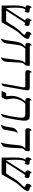

<svg xmlns="http://www.w3.org/2000/svg" viewBox="1545 -2174 641 3771"><g transform="rotate(90 1865.5 -288.5)"><path d="M383.8 -464.8Q339.8 -470.7 339.8 -507.8Q339.8 -533.7 358.2 -560.8Q376.5 -587.9 389.2 -587.9Q394 -587.9 394 -583L393.1 -574.2Q393.1 -557.1 420.9 -554.2L444.8 -551.8Q491.2 -546.4 491.2 -513.2Q491.2 -496.6 481.9 -472.4Q472.7 -448.2 464.8 -448.2L462.4 -450.2Q452.6 -460.9 442.9 -460.9Q425.8 -460.9 413.1 -439.9L257.3 -197.3L187 -88.9H398.9Q439.5 -142.1 475.1 -203.1Q539.1 -310.1 600.1 -370.1Q631.8 -400.4 647.5 -418.5Q663.1 -436.5 663.1 -450.2Q663.1 -457.5 653.6 -462.4Q644 -467.3 632.8 -471.2Q617.2 -476.6 609.6 -484.9Q602.1 -493.2 602.1 -509.8Q602.1 -529.3 610.8 -546.9Q619.6 -564.5 633.1 -576.2Q646.5 -587.9 653.8 -587.9Q659.2 -587.9 659.2 -582L658.2 -577.1Q658.2 -561 678.2 -556.2L705.1 -548.8Q744.1 -539.1 744.1 -509.8Q744.1 -485.8 722.4 -451.9Q700.7 -418 644 -359.9Q614.7 -330.6 585.2 -287.4Q555.7 -244.1 513.2 -168.9L417 0H88.9L86.9 -250Q86.9 -337.9 96.2 -386.7Q105.5 -435.5 128.9 -465.8Q104 -470.7 94 -482.7Q84 -494.6 84 -513.2Q84 -538.1 100.3 -563Q116.7 -587.9 130.9 -587.9Q133.8 -587.9 133.8 -583L132.8 -573.2Q132.8 -559.1 145 -554.9Q157.2 -550.8 173.8 -550.8Q206.5 -550.8 217.8 -542.2Q229 -533.7 229 -516.1Q229 -499.5 220.2 -475.8Q211.4 -452.1 205.1 -452.1Q202.6 -452.1 200.7 -454.1Q189.9 -464.8 181.2 -464.8Q162.1 -464.8 151.6 -442.9Q141.1 -420.9 136 -374.5Q130.9 -328.1 130.9 -255.9Q130.9 -160.6 141.1 -85L189.9 -161.6Q322.8 -366.7 383.8 -464.8Z M936 -464.8Q898.4 -427.7 880.9 -386.7Q863.3 -345.7 850.6 -230.5Q840.8 -140.6 835 -104.5Q829.1 -68.4 818.1 -47.9Q807.1 -27.3 782.7 -7.6Q758.3 12.2 746.1 12.2Q741.2 12.2 741.2 5.9Q741.2 2.4 743.7 -2.4Q757.3 -28.3 770 -99.1L802.2 -310.1Q810.5 -356 832.8 -390.6Q855 -425.3 897 -464.8H877Q846.7 -464.8 834.2 -478Q821.8 -491.2 821.8 -516.1Q821.8 -530.8 829.8 -548.3Q837.9 -565.9 848.4 -577.4Q858.9 -588.9 865.2 -588.9Q871.1 -588.9 871.1 -579.1L870.1 -565.9Q870.1 -553.2 888.2 -553.2H1250Q1274.9 -553.2 1274.9 -536.1L1272.9 -514.2L1267.1 -481.9Q1264.2 -466.3 1253.9 -458Q1220.2 -429.7 1213.4 -390.6Q1206.5 -351.6 1202.6 -234.4Q1200.7 -168.9 1196.8 -122.8Q1192.9 -76.7 1187.7 -60.3Q1182.6 -43.9 1169.7 -27.1Q1156.7 -10.3 1140.1 0.5Q1123.5 11.2 1115.2 11.2Q1108.9 11.2 1108.9 3.9Q1108.9 -1 1114.3 -13.7Q1120.1 -26.9 1129.6 -87.4Q1139.2 -147.9 1147.9 -232.4Q1157.2 -320.3 1163.8 -356.7Q1170.4 -393.1 1183.8 -417.7Q1197.3 -442.4 1216.8 -464.8Z M1687 -553.2Q1724.1 -553.2 1739.5 -543Q1754.9 -532.7 1754.9 -508.8L1751 -475.6L1674.8 -43.9Q1671.9 -32.7 1667 -26.4Q1662.1 -20 1646.7 -7.1Q1631.3 5.9 1625 5.9Q1619.6 5.9 1619.6 1L1621.6 -14.2L1690.9 -402.8Q1694.8 -420.9 1694.8 -438Q1694.8 -456.1 1686.5 -460.4Q1678.2 -464.8 1659.7 -464.8H1409.7Q1378.9 -464.8 1367.9 -477.1Q1356.9 -489.3 1356.9 -511.2Q1356.9 -535.6 1371.6 -562.3Q1386.2 -588.9 1399.9 -588.9Q1404.8 -588.9 1404.8 -580.1L1402.8 -567.9Q1402.8 -553.2 1421.9 -553.2Z M2225.1 9.8Q2217.8 9.8 2217.8 3.9Q2217.8 -1.5 2223.6 -16.6Q2240.7 -60.5 2266.4 -197.3Q2292 -334 2292 -396Q2292 -434.1 2276.1 -449.5Q2260.3 -464.8 2224.1 -464.8H2017.1Q1967.3 -415 1941.7 -352.3Q1916 -289.6 1916 -222.2Q1916 -190.4 1924.8 -147.9Q1933.1 -105 1933.1 -95.2Q1933.1 -87.9 1920.9 -58.8Q1908.7 -29.8 1891.1 0H1767.1L1808.1 -88.9H1853Q1868.2 -88.9 1870.1 -101.1Q1870.1 -105.5 1866 -126.7Q1861.8 -147.9 1861.8 -183.1Q1861.8 -265.1 1889.6 -334.2Q1917.5 -403.3 1975.1 -464.8H1958Q1903.8 -464.8 1903.8 -516.1Q1903.8 -539.1 1919.2 -563Q1934.6 -586.9 1948.2 -586.9Q1953.1 -586.9 1953.1 -582L1950.2 -565.9Q1950.2 -553.2 1967.8 -553.2H2240.2Q2287.6 -553.2 2309.6 -543.2Q2331.5 -533.2 2340.8 -509Q2350.1 -484.9 2350.1 -437Q2350.1 -422.9 2344.2 -376Q2338.4 -329.1 2330.1 -279.8L2311.5 -176.8Q2305.7 -142.6 2298.8 -111.6Q2292 -80.6 2284.7 -54Q2277.3 -27.3 2268.3 -16.6Q2259.3 -5.9 2244.4 2Q2229.5 9.8 2225.1 9.8Z M2545.9 -464.8Q2497.1 -464.8 2497.1 -515.1Q2497.1 -530.3 2504.4 -547.1Q2511.7 -564 2522.5 -576.4Q2533.2 -588.9 2540 -588.9Q2545.9 -588.9 2545.9 -582L2543 -564Q2543 -553.2 2561 -553.2H2918.9Q2950.7 -553.2 2950.7 -529.8Q2950.7 -513.7 2947.8 -504.9L2942.9 -477.1Q2940.4 -462.4 2927.7 -455.1Q2907.2 -442.4 2898.7 -418.2Q2890.1 -394 2889.2 -344.2Q2884.3 -161.6 2870.1 -77.1Q2865.7 -51.3 2857.7 -38.3Q2849.6 -25.4 2823.5 -6.6Q2797.4 12.2 2788.1 12.2Q2780.8 12.2 2780.8 4.9L2782.7 -2.9Q2793.5 -29.8 2804 -89.6Q2814.5 -149.4 2822.8 -240.7Q2830.6 -333 2834 -350.1Q2839.8 -384.3 2851.6 -409.7Q2863.3 -435.1 2893.1 -464.8ZM2587.9 -309.1Q2587.9 -304.2 2577.6 -291Q2562.5 -263.7 2552.7 -198.2L2531.7 -76.2Q2525.9 -40 2514.2 -26.9Q2502.4 -13.7 2478 -0.7Q2453.6 12.2 2442.9 12.2Q2434.1 12.2 2434.1 1Q2434.6 -2.4 2439 -8.8Q2459.5 -39.1 2466.8 -86.9L2470.7 -112.8Q2486.8 -229.5 2504.9 -257.8Q2520 -279.8 2544.9 -297.4Q2569.8 -314.9 2580.1 -314.9Q2587.9 -314.9 2587.9 -309.1Z M3370.6 -464.8Q3326.7 -470.7 3326.7 -507.8Q3326.7 -533.7 3345 -560.8Q3363.3 -587.9 3376 -587.9Q3380.9 -587.9 3380.9 -583L3379.9 -574.2Q3379.9 -557.1 3407.7 -554.2L3431.6 -551.8Q3478 -546.4 3478 -513.2Q3478 -496.6 3468.8 -472.4Q3459.5 -448.2 3451.7 -448.2L3449.2 -450.2Q3439.5 -460.9 3429.7 -460.9Q3412.6 -460.9 3399.9 -439.9L3244.1 -197.3L3173.8 -88.9H3385.7Q3426.3 -142.1 3461.9 -203.1Q3525.9 -310.1 3586.9 -370.1Q3618.7 -400.4 3634.3 -418.5Q3649.9 -436.5 3649.9 -450.2Q3649.9 -457.5 3640.4 -462.4Q3630.9 -467.3 3619.6 -471.2Q3604 -476.6 3596.4 -484.9Q3588.9 -493.2 3588.9 -509.8Q3588.9 -529.3 3597.7 -546.9Q3606.4 -564.5 3619.9 -576.2Q3633.3 -587.9 3640.6 -587.9Q3646 -587.9 3646 -582L3645 -577.1Q3645 -561 3665 -556.2L3691.9 -548.8Q3731 -539.1 3731 -509.8Q3731 -485.8 3709.2 -451.9Q3687.5 -418 3630.9 -359.9Q3601.6 -330.6 3572 -287.4Q3542.5 -244.1 3500 -168.9L3403.8 0H3075.7L3073.7 -250Q3073.7 -337.9 3083 -386.7Q3092.3 -435.5 3115.7 -465.8Q3090.8 -470.7 3080.8 -482.7Q3070.8 -494.6 3070.8 -513.2Q3070.8 -538.1 3087.2 -563Q3103.5 -587.9 3117.7 -587.9Q3120.6 -587.9 3120.6 -583L3119.6 -573.2Q3119.6 -559.1 3131.8 -554.9Q3144 -550.8 3160.6 -550.8Q3193.4 -550.8 3204.6 -542.2Q3215.8 -533.7 3215.8 -516.1Q3215.8 -499.5 3207 -475.8Q3198.2 -452.1 3191.9 -452.1Q3189.5 -452.1 3187.5 -454.1Q3176.8 -464.8 3168 -464.8Q3148.9 -464.8 3138.4 -442.9Q3127.9 -420.9 3122.8 -374.5Q3117.7 -328.1 3117.7 -255.9Q3117.7 -160.6 3127.9 -85L3176.8 -161.6Q3309.6 -366.7 3370.6 -464.8Z"/></g></svg>

Font: Liberation Serif
Style: Italic
Weight: 400
Italic angle: -16.333°
Designer: Steve Matteson
Foundry: Ascender Corporation
Version: Version 2.1.5